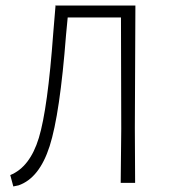

<svg xmlns="http://www.w3.org/2000/svg" viewBox="-20 -659 626 692"><path d="M28 13 17 -28Q88 -57 120 -162Q152 -267 172 -541L180 -637L179 -639H468L466 -197L467 0H415L417 -194L416 -596H224L218 -533Q196 -248 159 -132.5Q122 -17 47 9Z"/></svg>

Font: Alegreya Sans Light
Style: Regular
Weight: 300
Designer: Juan Pablo del Peral
Foundry: Huerta Tipografica
Version: Version 2.007